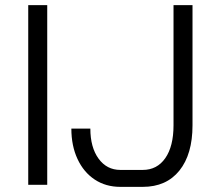

<svg xmlns="http://www.w3.org/2000/svg" viewBox="-20 -720 842 748"><path d="M90 -700H164V0H90ZM258 -219H332Q332 -146 364 -102Q396 -58 449 -58H536Q592 -58 624 -104Q656 -150 656 -232V-700H730V-232Q730 -119 679 -55.5Q628 8 536 8H449Q392 8 349 -20.5Q306 -49 282 -100.5Q258 -152 258 -219Z"/></svg>

Font: Bai Jamjuree
Style: Regular
Weight: 400
Designer: Katatrad Aksorn Co.,Ltd.
Foundry: Cadson Demak Co.,Ltd.
Version: Version 1.000; ttfautohint (v1.6)